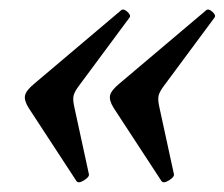

<svg xmlns="http://www.w3.org/2000/svg" viewBox="-20 -408 470 402"><path d="M140 -29 40 -182Q30 -198 32.5 -208.5Q35 -219 52 -233L233 -386Q238 -391 246.5 -383.5Q255 -376 251 -371L145 -228Q136 -216 134 -207.5Q132 -199 136 -182L166 -44Q168 -38 156 -30.5Q144 -23 140 -29ZM318 -29 218 -182Q208 -198 210.5 -208.5Q213 -219 230 -233L411 -386Q416 -391 424.5 -383.5Q433 -376 429 -371L323 -228Q314 -216 312 -207.5Q310 -199 314 -182L344 -44Q346 -38 334 -30.5Q322 -23 318 -29Z"/></svg>

Font: Junicode
Style: Bold Italic
Weight: 700
Italic angle: -11°
Designer: Peter S. Baker
Version: Version 2.100; ttfautohint (v1.8.4)